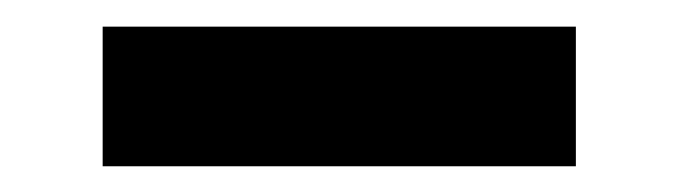

<svg xmlns="http://www.w3.org/2000/svg" viewBox="-20 -327 519 147"><path d="M420.9 -199.7H58.6V-306.6H420.9Z"/></svg>

Font: Vazirmatn FD
Style: Bold
Weight: 700
Designer: Saber Rastikerdar
Foundry: Saber Rastikerdar
Version: Version 33.001